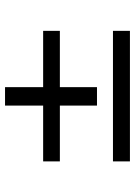

<svg xmlns="http://www.w3.org/2000/svg" viewBox="96 -666 548 781"><g transform="rotate(-90 370.5 -275.0)"><path d="M105 -306V-374H636V-306ZM105 -21V-90H636V-21ZM332 -155V-529H407V-155Z"/></g></svg>

Font: Lexend Peta Light
Style: Regular
Weight: 300
Version: Version 1.007